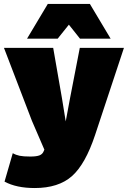

<svg xmlns="http://www.w3.org/2000/svg" viewBox="-28 -744 652 979"><path d="M536.1 -546.9H379.9L323.2 -618.2L266.1 -546.9H109.9L215.8 -724.1H430.2ZM604 -500 457 -56.2Q407.2 93.8 338.6 154.3Q270 214.8 148.9 214.8Q55.7 214.8 -4.9 182.1L37.1 37.1Q53.2 46.4 72.3 50.3Q91.3 54.2 126 54.2Q158.2 54.2 173.6 48.1Q189 42 194.8 26.9L198.2 19L134.8 -127.9L-7.8 -500H243.2L288.1 -242.2L307.1 -125L329.1 -243.2L378.9 -500Z"/></svg>

Font: Work Sans Black
Style: Regular
Weight: 900
Designer: Wei Huang
Foundry: Wei Huang
Version: Version 2.012